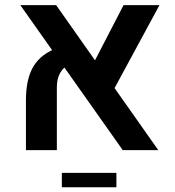

<svg xmlns="http://www.w3.org/2000/svg" viewBox="-20 -602 700 770"><path d="M472.2 0 61.5 -581.5H205.1L614.7 0ZM84 0V-199.7Q84 -286.1 114.5 -336.4Q145 -386.7 212.4 -410.6L259.3 -345.7Q208 -318.4 208 -252.4V0ZM619.6 -581.5 424.3 -220.7 340.8 -321.3 475.6 -581.5ZM228 148.9V91.3H446.8V148.9Z"/></svg>

Font: Heebo SemiBold
Style: Regular
Weight: 600
Designer: Oded Ezer
Foundry: Ezer Type House
Version: Version 3.100